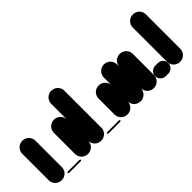

<svg xmlns="http://www.w3.org/2000/svg" viewBox="-16 -706 1032 1032"><g transform="rotate(-45 500.0 -190.0)"><path d="M0 -50.3H100V-250.3H0ZM50.3 -100Q36.3 -100 24.8 -93.3Q13.3 -86.7 6.7 -75.2Q0 -63.7 0 -50.3Q0 -36.3 6.7 -24.8Q13.3 -13.3 24.8 -6.7Q36.3 0 50.3 0Q63.7 0 75.2 -6.7Q86.7 -13.3 93.3 -24.8Q100 -36.3 100 -50.3Q100 -63.7 93.3 -75.2Q86.7 -86.7 75.2 -93.3Q63.7 -100 50.3 -100ZM50.3 -300Q36.3 -300 24.8 -293.3Q13.3 -286.7 6.7 -275.2Q0 -263.7 0 -250.3Q0 -236.3 6.7 -224.8Q13.3 -213.3 24.8 -206.7Q36.3 -200 50.3 -200Q63.7 -200 75.2 -206.7Q86.7 -213.3 93.3 -224.8Q100 -236.3 100 -250.3Q100 -263.7 93.3 -275.2Q86.7 -286.7 75.2 -293.3Q63.7 -300 50.3 -300Z M105 -10Q103 -10 101.5 -8.5Q100 -7 100 -5Q100 -3 101.5 -1.5Q103 0 105 0H195Q197 0 198.5 -1.5Q200 -3 200 -5Q200 -7 198.5 -8.5Q197 -10 195 -10Z M200 -50.3H300V-210.3H200ZM250.3 -100Q236.3 -100 224.8 -93.3Q213.3 -86.7 206.7 -75.2Q200 -63.7 200 -50.3Q200 -36.3 206.7 -24.8Q213.3 -13.3 224.8 -6.7Q236.3 0 250.3 0Q263.7 0 275.2 -6.7Q286.7 -13.3 293.3 -24.8Q300 -36.3 300 -50.3Q300 -63.7 293.3 -75.2Q286.7 -86.7 275.2 -93.3Q263.7 -100 250.3 -100ZM250.3 -260Q236.3 -260 224.8 -253.3Q213.3 -246.7 206.7 -235.2Q200 -223.7 200 -210.3Q200 -196.3 206.7 -184.8Q213.3 -173.3 224.8 -166.7Q236.3 -160 250.3 -160Q263.7 -160 275.2 -166.7Q286.7 -173.3 293.3 -184.8Q300 -196.3 300 -210.3Q300 -223.7 293.3 -235.2Q286.7 -246.7 275.2 -253.3Q263.7 -260 250.3 -260Z M300 -50.3H400V-330.3H300ZM350.3 -100Q336.3 -100 324.8 -93.3Q313.3 -86.7 306.7 -75.2Q300 -63.7 300 -50.3Q300 -36.3 306.7 -24.8Q313.3 -13.3 324.8 -6.7Q336.3 0 350.3 0Q363.7 0 375.2 -6.7Q386.7 -13.3 393.3 -24.8Q400 -36.3 400 -50.3Q400 -63.7 393.3 -75.2Q386.7 -86.7 375.2 -93.3Q363.7 -100 350.3 -100ZM350.3 -380Q336.3 -380 324.8 -373.3Q313.3 -366.7 306.7 -355.2Q300 -343.7 300 -330.3Q300 -316.3 306.7 -304.8Q313.3 -293.3 324.8 -286.7Q336.3 -280 350.3 -280Q363.7 -280 375.2 -286.7Q386.7 -293.3 393.3 -304.8Q400 -316.3 400 -330.3Q400 -343.7 393.3 -355.2Q386.7 -366.7 375.2 -373.3Q363.7 -380 350.3 -380Z M405 -10Q403 -10 401.5 -8.5Q400 -7 400 -5Q400 -3 401.5 -1.5Q403 0 405 0H495Q497 0 498.5 -1.5Q500 -3 500 -5Q500 -7 498.5 -8.5Q497 -10 495 -10Z M500 -50.3H600V-170.3H500ZM550.3 -100Q536.3 -100 524.8 -93.3Q513.3 -86.7 506.7 -75.2Q500 -63.7 500 -50.3Q500 -36.3 506.7 -24.8Q513.3 -13.3 524.8 -6.7Q536.3 0 550.3 0Q563.7 0 575.2 -6.7Q586.7 -13.3 593.3 -24.8Q600 -36.3 600 -50.3Q600 -63.7 593.3 -75.2Q586.7 -86.7 575.2 -93.3Q563.7 -100 550.3 -100ZM550.3 -220Q536.3 -220 524.8 -213.3Q513.3 -206.7 506.7 -195.2Q500 -183.7 500 -170.3Q500 -156.3 506.7 -144.8Q513.3 -133.3 524.8 -126.7Q536.3 -120 550.3 -120Q563.7 -120 575.2 -126.7Q586.7 -133.3 593.3 -144.8Q600 -156.3 600 -170.3Q600 -183.7 593.3 -195.2Q586.7 -206.7 575.2 -213.3Q563.7 -220 550.3 -220Z M600 -50.3H700V-230.3H600ZM650.3 -100Q636.3 -100 624.8 -93.3Q613.3 -86.7 606.7 -75.2Q600 -63.7 600 -50.3Q600 -36.3 606.7 -24.8Q613.3 -13.3 624.8 -6.7Q636.3 0 650.3 0Q663.7 0 675.2 -6.7Q686.7 -13.3 693.3 -24.8Q700 -36.3 700 -50.3Q700 -63.7 693.3 -75.2Q686.7 -86.7 675.2 -93.3Q663.7 -100 650.3 -100ZM650.3 -280Q636.3 -280 624.8 -273.3Q613.3 -266.7 606.7 -255.2Q600 -243.7 600 -230.3Q600 -216.3 606.7 -204.8Q613.3 -193.3 624.8 -186.7Q636.3 -180 650.3 -180Q663.7 -180 675.2 -186.7Q686.7 -193.3 693.3 -204.8Q700 -216.3 700 -230.3Q700 -243.7 693.3 -255.2Q686.7 -266.7 675.2 -273.3Q663.7 -280 650.3 -280Z M700 -50.3H800V-210.3H700ZM750.3 -100Q736.3 -100 724.8 -93.3Q713.3 -86.7 706.7 -75.2Q700 -63.7 700 -50.3Q700 -36.3 706.7 -24.8Q713.3 -13.3 724.8 -6.7Q736.3 0 750.3 0Q763.7 0 775.2 -6.7Q786.7 -13.3 793.3 -24.8Q800 -36.3 800 -50.3Q800 -63.7 793.3 -75.2Q786.7 -86.7 775.2 -93.3Q763.7 -100 750.3 -100ZM750.3 -260Q736.3 -260 724.8 -253.3Q713.3 -246.7 706.7 -235.2Q700 -223.7 700 -210.3Q700 -196.3 706.7 -184.8Q713.3 -173.3 724.8 -166.7Q736.3 -160 750.3 -160Q763.7 -160 775.2 -166.7Q786.7 -173.3 793.3 -184.8Q800 -196.3 800 -210.3Q800 -223.7 793.3 -235.2Q786.7 -246.7 775.2 -253.3Q763.7 -260 750.3 -260Z M840 -80Q824 -80 812 -68.5Q800 -57 800 -40Q800 -24 812 -12Q824 0 840 0H860Q877 0 888.5 -12Q900 -24 900 -40Q900 -57 888.5 -68.5Q877 -80 860 -80Z M900 -50.3H1000V-310.3H900ZM950.3 -100Q936.3 -100 924.8 -93.3Q913.3 -86.7 906.7 -75.2Q900 -63.7 900 -50.3Q900 -36.3 906.7 -24.8Q913.3 -13.3 924.8 -6.7Q936.3 0 950.3 0Q963.7 0 975.2 -6.7Q986.7 -13.3 993.3 -24.8Q1000 -36.3 1000 -50.3Q1000 -63.7 993.3 -75.2Q986.7 -86.7 975.2 -93.3Q963.7 -100 950.3 -100ZM950.3 -360Q936.3 -360 924.8 -353.3Q913.3 -346.7 906.7 -335.2Q900 -323.7 900 -310.3Q900 -296.3 906.7 -284.8Q913.3 -273.3 924.8 -266.7Q936.3 -260 950.3 -260Q963.7 -260 975.2 -266.7Q986.7 -273.3 993.3 -284.8Q1000 -296.3 1000 -310.3Q1000 -323.7 993.3 -335.2Q986.7 -346.7 975.2 -353.3Q963.7 -360 950.3 -360Z"/></g></svg>

Font: Wavefont Thin
Style: Regular
Weight: 100
Monospace: yes
Version: Version 3.005;gftools[0.9.33]